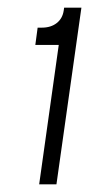

<svg xmlns="http://www.w3.org/2000/svg" viewBox="-20 -810 232 500"><path d="M82 -330 133 -693H72L78 -738H89Q112.5 -738 127.8 -750Q143 -762 146 -783L147 -790H192L127 -330Z"/></svg>

Font: Mohave Light
Style: Italic
Weight: 300
Italic angle: -8°
Designer: Gumpita Rahayu
Foundry: Tokotype
Version: Version 2.003